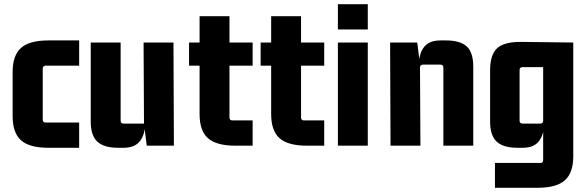

<svg xmlns="http://www.w3.org/2000/svg" viewBox="-20 -692 2787 912"><path d="M356 10H210Q120 10 80 -25.5Q40 -61 40 -140V-350Q40 -429 80 -464.5Q120 -500 210 -500H356V-380H197Q183 -380 183 -366V-124Q183 -110 197 -110H356Z M567 10H541Q474 10 442.5 -19Q411 -48 411 -115V-490H553V-119Q553 -105 567 -105H664L662 -490H804L806 0H677L664 -105H669Q669 -53 644.5 -21.5Q620 10 567 10Z M1180 -490V-380H1060L1070 -390V-134Q1070 -120 1084 -120H1180V0H1098Q1008 0 968 -35.5Q928 -71 928 -150V-390L938 -380H878V-490H938L928 -480V-615H1070V-480L1060 -490Z M1520 -490V-380H1400L1410 -390V-134Q1410 -120 1424 -120H1520V0H1438Q1348 0 1308 -35.5Q1268 -71 1268 -150V-390L1278 -380H1218V-490H1278L1268 -480V-615H1410V-480L1400 -490Z M1727 0H1585V-490H1727ZM1727 -552H1585V-672H1727Z M2072 -500H2098Q2166 -500 2197 -471.5Q2228 -443 2228 -375V0H2086V-371Q2086 -385 2072 -385H1989Q1975 -385 1975 -371L1977 0H1835L1833 -490H1962L1975 -385H1970Q1970 -438 1994.5 -469Q2019 -500 2072 -500Z M2560 -119V-389L2575 -373H2462Q2448 -373 2448 -359V-119Q2448 -105 2462 -105H2546Q2560 -105 2560 -119ZM2546 82Q2560 82 2560 68V-105H2564Q2564 -53 2540 -21.5Q2516 10 2463 10H2438Q2371 10 2339.5 -19Q2308 -48 2308 -115V-358Q2308 -433 2342 -463.5Q2376 -494 2458 -493L2703 -490V50Q2703 129 2663 164.5Q2623 200 2533 200H2331V82Z"/></svg>

Font: Gemunu Libre ExtraLight ExtraBold
Style: Regular
Weight: 800
Version: Version 1.100